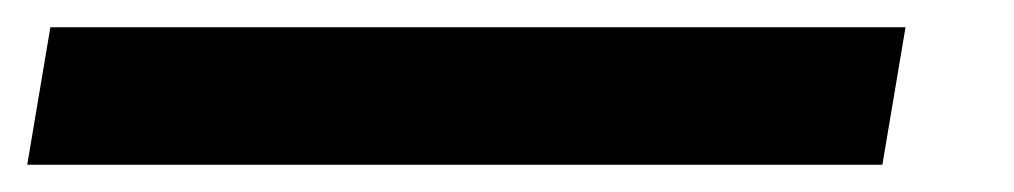

<svg xmlns="http://www.w3.org/2000/svg" viewBox="-87 55 745 141"><path d="M-67 176 -50 75H578L561 176Z"/></svg>

Font: Georama SemiCondensed SemiBold
Style: Italic
Weight: 600
Width: 4
Italic angle: -9°
Designer: Jean-Baptiste Levee
Foundry: Production Type
Version: Version 1.000